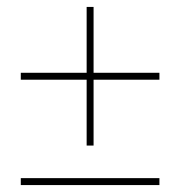

<svg xmlns="http://www.w3.org/2000/svg" viewBox="-20 -589 520 554"><path d="M440 -359H250V-169H230V-359H40V-379H230V-569H250V-379H440ZM440 -75V-55H40V-75Z"/></svg>

Font: Montserrat-Arabic Thin
Style: Regular
Weight: 250
Designer: Mohamed Gaber
Foundry: Kief Type Foundry
Version: Version 5.008